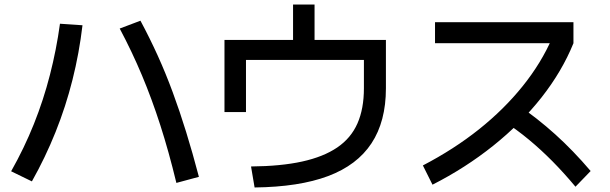

<svg xmlns="http://www.w3.org/2000/svg" viewBox="-20 -832 2680 843"><path d="M754.4 -28.9Q721.1 -166.7 683.9 -282.2Q646.7 -397.8 603.3 -501.1Q560 -604.4 505.6 -706.7L596.7 -741.1Q637.8 -664.4 672.8 -587.2Q707.8 -510 738.3 -427.2Q768.9 -344.4 797.2 -252.8Q825.6 -161.1 853.3 -55.6ZM28.9 -80Q86.7 -182.2 128.9 -287.8Q171.1 -393.3 199.4 -503.9Q227.8 -614.4 243.3 -727.8L342.2 -721.1Q327.8 -598.9 298.3 -481.7Q268.9 -364.4 223.9 -252.2Q178.9 -140 120 -35.6Z M1082.2 -101.1Q1213.3 -102.2 1306.7 -122.8Q1400 -143.3 1460.6 -184.4Q1521.1 -225.6 1549.4 -290Q1577.8 -354.4 1577.8 -444.4V-568.9H1060V-340H965.6V-656.7H1266.7V-812.2H1361.1V-656.7H1674.4V-444.4Q1674.4 -298.9 1611.1 -202.8Q1547.8 -106.7 1420.6 -58.9Q1293.3 -11.1 1097.8 -8.9Z M1836.7 -105.6Q1973.3 -176.7 2083.3 -264.4Q2193.3 -352.2 2275 -453.9Q2356.7 -555.6 2404.4 -665.6L2432.2 -642.2H1890V-734.4H2497.8V-642.2Q2447.8 -518.9 2357.8 -404.4Q2267.8 -290 2145.6 -192.2Q2023.3 -94.4 1878.9 -21.1ZM2506.7 -12.2Q2455.6 -73.3 2405.6 -123.9Q2355.6 -174.4 2302.8 -218.3Q2250 -262.2 2188.9 -302.2L2251.1 -373.3Q2338.9 -313.3 2417.8 -242.2Q2496.7 -171.1 2573.3 -81.1Z"/></svg>

Font: Paperlogy 5 Medium
Style: Regular
Weight: 500
Designer: redesigned by Lee Juim, glyphs from Gmarket Sans & Montserrat
Foundry: PT&
Version: Version 1.001